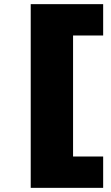

<svg xmlns="http://www.w3.org/2000/svg" viewBox="-20 -725 536 925"><path d="M128 180V-705H477V-554H332V29H477V180Z"/></svg>

Font: Nunito Sans 7pt Expanded Black
Style: Regular
Weight: 900
Width: 7
Designer: Vernon Adams
Foundry: Vernon Adams
Version: Version 3.101;gftools[0.9.27]